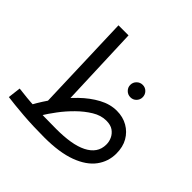

<svg xmlns="http://www.w3.org/2000/svg" viewBox="-181 -863 1039 1039"><g transform="rotate(45 338.5 -343.5)"><path d="M298 13Q257 13 215.5 11.5Q174 10 135.5 7Q97 4 64.5 0.5Q32 -3 9 -6L18 -80Q50 -76 80.5 -73Q111 -70 145 -68.5Q179 -67 220 -66Q261 -65 313 -65Q371 -65 417 -72.5Q463 -80 496 -96.5Q529 -113 546.5 -138Q564 -163 564 -198Q564 -220 554.5 -240.5Q545 -261 525.5 -275Q506 -289 472 -289Q432 -289 392.5 -265Q353 -241 316.5 -205Q280 -169 251 -130Q222 -91 203 -60L124 -63Q153 -116 192.5 -170Q232 -224 278 -268.5Q324 -313 374 -340Q424 -367 475 -367Q522 -367 558.5 -346Q595 -325 616 -288.5Q637 -252 637 -201Q637 -140 601 -91.5Q565 -43 490 -15Q415 13 298 13ZM174 -99 154 -700H231L251 -169ZM475 -470Q455 -470 441 -484Q427 -498 427 -517Q427 -537 441 -551Q455 -565 475 -565Q495 -565 508.5 -551Q522 -537 522 -517Q522 -498 508.5 -484Q495 -470 475 -470Z"/></g></svg>

Font: Noto Sans Arabic Condensed
Style: Regular
Weight: 400
Width: 3
Designer: Monotype Design Team, Nadine Chahine, Nizar Qandah and Khaled Hosny
Foundry: Monotype Imaging Inc.
Version: Version 2.012